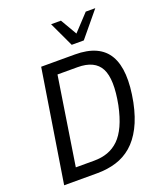

<svg xmlns="http://www.w3.org/2000/svg" viewBox="-164 -1028 966 1135"><g transform="rotate(-20 319.0 -460.5)"><path d="M41 0 153 -705H365Q519 -705 575 -609.5Q631 -514 593 -320Q575 -232 543 -170.5Q511 -109 467.5 -71.5Q424 -34 369 -17Q314 0 249 0ZM142 -76H257Q305 -76 343.5 -90Q382 -104 412.5 -133.5Q443 -163 466 -213Q489 -263 504 -335Q534 -490 498 -559.5Q462 -629 354 -629H228ZM367 -765 294 -921H356L416 -818L512 -921H572L443 -765Z"/></g></svg>

Font: Nunito Sans 10pt Condensed Medium
Style: Italic
Weight: 500
Width: 3
Italic angle: -9°
Designer: Vernon Adams
Foundry: Vernon Adams
Version: Version 3.101;gftools[0.9.27]